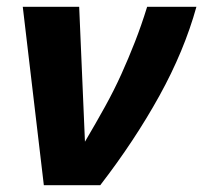

<svg xmlns="http://www.w3.org/2000/svg" viewBox="-20 -545 598 565"><path d="M47 -525H213L230 -128Q263 -184 289.5 -232Q316 -280 337 -326.5Q358 -373 377 -421.5Q396 -470 413 -525H558Q522 -395 449 -263Q376 -131 275 0H109Z"/></svg>

Font: Raleway Thin ExtraBold
Style: Italic
Weight: 800
Italic angle: -12°
Version: Version 4.026